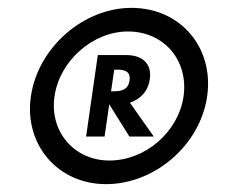

<svg xmlns="http://www.w3.org/2000/svg" viewBox="-20 -860 605 488"><path d="M58.5 -615C40.7 -492 127.3 -392 249.3 -392C374.3 -392 488.7 -492 506.5 -615C524.3 -739 438.9 -840 313.9 -840C191.9 -840 76.3 -739 58.5 -615ZM118.5 -615C131.6 -706 216.2 -780 305.2 -780C397.2 -780 459.6 -706 446.5 -615C433.5 -525 350 -452 258 -452C169 -452 105.5 -525 118.5 -615ZM228.6 -720 198.8 -513H245.8L257.6 -595L308.8 -513H370.8L310.2 -599C336.5 -608 356.2 -627 360.8 -659C366.6 -699 340.6 -720 301.6 -720ZM262.3 -628 270.3 -683H276.3C293.3 -683 313 -681 309.2 -655C305.6 -630 285.3 -628 268.3 -628Z"/></svg>

Font: Hussar Paneuropjskich
Style: UpCsObl
Weight: 400
Designer: Mew Too, Robert Jablonski
Foundry: Cannot Into Space Fonts
Version: Version 1